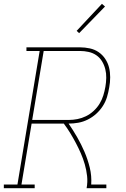

<svg xmlns="http://www.w3.org/2000/svg" viewBox="-38 -982 658 1002"><path d="M-18 0V-19H53L169 -716H100V-735H379Q405 -735 430.5 -729.5Q456 -724 476.5 -710Q497 -696 511 -675Q525 -654 531 -630Q537 -606 537 -579Q537 -552 532 -526Q528 -501 520.5 -476Q513 -451 498.5 -428.5Q484 -406 464 -388Q444 -370 420 -358Q396 -346 370.5 -341.5Q345 -337 320 -337Q344 -302 365 -265.5Q386 -229 403 -189.5Q420 -150 430.5 -107Q441 -64 438 -19H517V0H414Q420 -32 416.5 -63.5Q413 -95 404.5 -124.5Q396 -154 384 -181.5Q372 -209 358 -235.5Q344 -262 328.5 -287.5Q313 -313 295 -337H127L74 -19H143V0ZM320 -356Q343 -356 366 -360.5Q389 -365 410.5 -375.5Q432 -386 450.5 -403Q469 -420 481.5 -440.5Q494 -461 501 -483.5Q508 -506 512 -529Q516 -552 516.5 -575.5Q517 -599 511.5 -621Q506 -643 494.5 -662Q483 -681 465 -693.5Q447 -706 424.5 -711Q402 -716 379 -716H190L130 -356ZM375 -809 362 -821 494 -962 510 -948Z"/></svg>

Font: Iosevka Curly Slab ThExObl
Style: Regular
Weight: 100
Width: 7
Italic angle: -9°
Monospace: yes
Designer: Belleve Invis
Foundry: Belleve Invis
Version: Version 11.1.0; ttfautohint (v1.8.3)